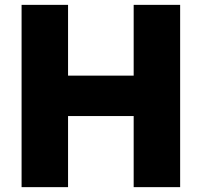

<svg xmlns="http://www.w3.org/2000/svg" viewBox="-20 -770 831 790"><path d="M530 -750H721.2V0H530V-292.5H260V0H68.8V-750H260V-458.8H530Z"/></svg>

Font: Now Alt Black
Style: Regular
Weight: 900
Designer: Alfredo Marco Pradil
Foundry: Alfredo Marco Pradil
Version: Version 1.002;PS 001.002;hotconv 1.0.88;makeotf.lib2.5.64775